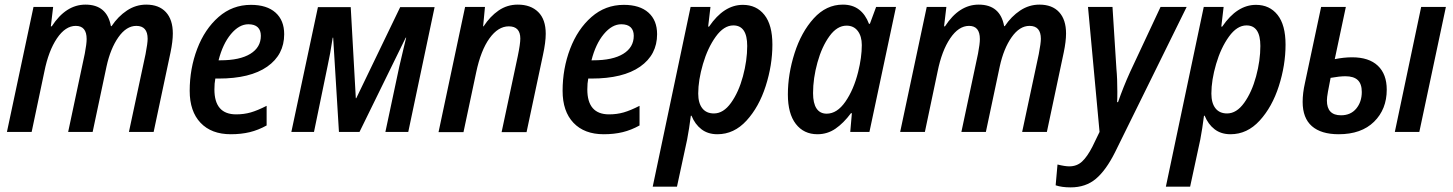

<svg xmlns="http://www.w3.org/2000/svg" viewBox="-20 -571 6289 831"><path d="M125 -541H210L200 -457H204Q265 -551 350 -551Q443 -551 460 -458H463Q491 -500 529.5 -525.5Q568 -551 613 -551Q668 -551 698 -518.5Q728 -486 728 -426Q728 -392 718 -344L645 0H538L610 -337Q619 -384 619 -403Q619 -459 570 -459Q527 -459 492.5 -410Q458 -361 441 -283L381 0H275L347 -339Q355 -381 355 -402Q355 -459 308 -459Q263 -459 226.5 -405Q190 -351 172 -261L117 0H10Z M801 -178Q801 -274 833.5 -359.5Q866 -445 926 -497.5Q986 -550 1066 -550Q1135 -550 1172.5 -516.5Q1210 -483 1210 -423Q1210 -334 1136.5 -282.5Q1063 -231 926 -231H912Q908 -211 908 -184Q908 -76 1002 -76Q1036 -76 1065.5 -84.5Q1095 -93 1134 -113V-28Q1098 -8 1061 1Q1024 10 979 10Q895 10 848 -39.5Q801 -89 801 -178ZM934 -310Q1018 -310 1063.5 -338Q1109 -366 1109 -416Q1109 -440 1095.5 -453Q1082 -466 1055 -466Q1015 -466 979.5 -423.5Q944 -381 926 -310Z M1356 -540H1498L1520 -146H1522L1712 -540H1861L1747 0H1648L1708 -282L1728 -367Q1731 -377 1738 -408H1736L1536 0H1447L1422 -408H1420Q1409 -335 1398 -286L1339 0H1241Z M1993 -541H2079L2071 -457H2073Q2101 -500 2138 -525.5Q2175 -551 2221 -551Q2277 -551 2309.5 -519Q2342 -487 2342 -425Q2342 -388 2330 -333L2259 1H2151L2221 -328Q2232 -381 2232 -404Q2232 -457 2182 -457Q2136 -457 2098.5 -405Q2061 -353 2041 -258L1986 1H1878Z M2415 -178Q2415 -274 2447.5 -359.5Q2480 -445 2540 -497.5Q2600 -550 2680 -550Q2749 -550 2786.5 -516.5Q2824 -483 2824 -423Q2824 -334 2750.5 -282.5Q2677 -231 2540 -231H2526Q2522 -211 2522 -184Q2522 -76 2616 -76Q2650 -76 2679.5 -84.5Q2709 -93 2748 -113V-28Q2712 -8 2675 1Q2638 10 2593 10Q2509 10 2462 -39.5Q2415 -89 2415 -178ZM2548 -310Q2632 -310 2677.5 -338Q2723 -366 2723 -416Q2723 -440 2709.5 -453Q2696 -466 2669 -466Q2629 -466 2593.5 -423.5Q2558 -381 2540 -310Z M2969 -541H3055L3045 -456H3049Q3113 -550 3195 -550Q3254 -550 3288.5 -506.5Q3323 -463 3323 -378Q3323 -289 3294 -198.5Q3265 -108 3211 -49Q3157 10 3085 10Q3044 10 3016 -11.5Q2988 -33 2973 -70H2970Q2963 -14 2954 33L2910 237H2805ZM3214 -372Q3214 -461 3154 -461Q3113 -461 3078 -412.5Q3043 -364 3022.5 -294Q3002 -224 3002 -166Q3002 -125 3019.5 -102.5Q3037 -80 3070 -80Q3111 -80 3144 -126Q3177 -172 3195.5 -240.5Q3214 -309 3214 -372Z M3390 -162Q3390 -250 3419 -341Q3448 -432 3502 -491.5Q3556 -551 3628 -551Q3670 -551 3698 -529.5Q3726 -508 3741 -468H3745L3772 -541H3858L3743 0H3660L3667 -81H3663Q3631 -38 3596 -14Q3561 10 3518 10Q3459 10 3424.5 -34.5Q3390 -79 3390 -162ZM3694 -259Q3710 -323 3710 -376Q3710 -414 3692.5 -437Q3675 -460 3644 -460Q3603 -460 3570 -414.5Q3537 -369 3518 -300.5Q3499 -232 3499 -168Q3499 -124 3514 -101.5Q3529 -79 3558 -79Q3603 -79 3639 -131Q3675 -183 3694 -259Z M3991 -541H4076L4066 -457H4070Q4131 -551 4216 -551Q4309 -551 4326 -458H4329Q4357 -500 4395.5 -525.5Q4434 -551 4479 -551Q4534 -551 4564 -518.5Q4594 -486 4594 -426Q4594 -392 4584 -344L4511 0H4404L4476 -337Q4485 -384 4485 -403Q4485 -459 4436 -459Q4393 -459 4358.5 -410Q4324 -361 4307 -283L4247 0H4141L4213 -339Q4221 -381 4221 -402Q4221 -459 4174 -459Q4129 -459 4092.5 -405Q4056 -351 4038 -261L3983 0H3876Z M4549 231 4557 141Q4589 149 4608 149Q4641 149 4663.5 128Q4686 107 4708 64L4739 0L4689 -541H4795L4812 -273Q4816 -232 4816 -173Q4816 -142 4815 -129H4819Q4842 -195 4871 -259L5003 -541H5116L4806 88Q4767 166 4723 203Q4679 240 4614 240Q4575 240 4549 231Z M5190 -541H5276L5266 -456H5270Q5334 -550 5416 -550Q5475 -550 5509.5 -506.5Q5544 -463 5544 -378Q5544 -289 5515 -198.5Q5486 -108 5432 -49Q5378 10 5306 10Q5265 10 5237 -11.5Q5209 -33 5194 -70H5191Q5184 -14 5175 33L5131 237H5026ZM5435 -372Q5435 -461 5375 -461Q5334 -461 5299 -412.5Q5264 -364 5243.5 -294Q5223 -224 5223 -166Q5223 -125 5240.5 -102.5Q5258 -80 5291 -80Q5332 -80 5365 -126Q5398 -172 5416.5 -240.5Q5435 -309 5435 -372Z M5618 -130Q5618 -168 5628 -212L5698 -541H5805L5757 -315Q5797 -323 5832 -323Q5905 -323 5943.5 -286.5Q5982 -250 5982 -183Q5982 -98 5927 -44Q5872 10 5774 10Q5698 10 5658 -25Q5618 -60 5618 -130ZM6131 -541H6238L6123 0H6017ZM5874 -173Q5874 -208 5856.5 -224.5Q5839 -241 5803 -241Q5778 -241 5739 -234Q5732 -199 5727.5 -174Q5723 -149 5723 -136Q5723 -72 5784 -72Q5826 -72 5850 -101Q5874 -130 5874 -173Z"/></svg>

Font: Noto Sans UI NarrowMedium
Style: Italic
Weight: 500
Width: 4
Italic angle: -12°
Designer: Monotype Design Team
Foundry: Monotype Imaging Inc.
Version: Version 1.001